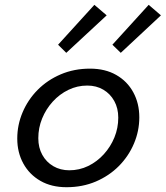

<svg xmlns="http://www.w3.org/2000/svg" viewBox="-20 -767 692 802"><path d="M356 -480.3Q419.3 -480.3 465.5 -453.9Q511.8 -427.5 536.8 -381.3Q561.9 -335.2 561.9 -277Q561.9 -220 539.6 -167.4Q517.4 -114.8 476.7 -73.6Q435.9 -32.5 380.2 -8.7Q324.4 15 258 15Q195 15 149 -11.4Q102.9 -37.8 77.5 -83.9Q52.1 -130.1 52.1 -188.2Q52.1 -245.3 74.4 -297.8Q96.6 -350.4 137.3 -391.6Q178.1 -432.8 233.8 -456.5Q289.6 -480.3 356 -480.3ZM269.5 -55.7Q311.5 -55.7 348.4 -73.6Q385.3 -91.6 413.7 -122.8Q442 -154 458 -193.1Q474 -232.3 474 -275.6Q474 -315 457.3 -345.1Q440.7 -375.2 411.6 -392.4Q382.5 -409.6 344.5 -409.6Q302.5 -409.6 265.6 -391.6Q228.7 -373.7 200.3 -342.5Q172 -311.3 156 -272.1Q140 -233 140 -189.6Q140 -150.3 156.7 -120.2Q173.3 -90 202.8 -72.8Q232.2 -55.7 269.5 -55.7ZM222.6 -580.2 374.2 -746.8 425.6 -702.9 256.8 -546.3ZM449.5 -580.2 601.1 -746.8 652.2 -702.9 484.4 -546.3Z"/></svg>

Font: Intel One Mono Light
Style: Italic
Weight: 300
Italic angle: -16°
Monospace: yes
Designer: Fred Shallcrass
Foundry: Frere-Jones Type LLC
Version: Version 1.004